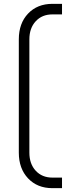

<svg xmlns="http://www.w3.org/2000/svg" viewBox="-20 -800 368 1000"><path d="M253 180Q174.5 180 126.2 129Q78 78 78 -5V-595Q78 -678.5 126.2 -729.2Q174.5 -780 253 -780H303V-725H253Q199 -725 166 -689.2Q133 -653.5 133 -595V-5Q133 53.5 166 89.2Q199 125 253 125H303V180Z"/></svg>

Font: Mohave Light
Style: Regular
Weight: 300
Designer: Gumpita Rahayu
Foundry: Tokotype
Version: Version 2.003